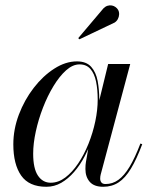

<svg xmlns="http://www.w3.org/2000/svg" viewBox="-20 -705 585 735"><path d="M157.5 10Q91 10 61 -33Q31 -76 31 -152.5Q31 -210 52.2 -266.2Q73.5 -322.5 109 -368.5Q144.5 -414.5 187.8 -442.2Q231 -470 274.5 -470Q310.5 -470 329 -449.2Q347.5 -428.5 353.8 -395Q360 -361.5 360 -324.5Q360 -291 353.5 -253.2Q347 -215.5 334.5 -178Q322 -140.5 304.2 -106.8Q286.5 -73 263.8 -46.8Q241 -20.5 214.5 -5.2Q188 10 157.5 10ZM174 -5.5Q203.5 -5.5 230 -25.5Q256.5 -45.5 279.2 -79.2Q302 -113 318.8 -154.8Q335.5 -196.5 344.8 -240.5Q354 -284.5 354 -324Q354 -362 347.8 -392.5Q341.5 -423 326.2 -440.8Q311 -458.5 284.5 -458.5Q258.5 -458.5 233 -435.8Q207.5 -413 184.8 -375.5Q162 -338 144.5 -292.8Q127 -247.5 117 -201.5Q107 -155.5 107 -116.5Q107 -60 125.2 -32.8Q143.5 -5.5 174 -5.5ZM375 10Q340 10 323.5 -9Q307 -28 307 -58Q307 -66.5 307.5 -73.2Q308 -80 309 -85L321 -154L344.5 -229L358 -312.5L394 -460H478.5L365.5 -37Q363.5 -29.5 363.5 -21Q363.5 -12.5 368.2 -6.5Q373 -0.5 384 -0.5Q411 -0.5 433.2 -16.5Q455.5 -32.5 476 -66.5Q496.5 -100.5 517.5 -155.5L524.5 -153Q503 -95.5 481.2 -59.5Q459.5 -23.5 434 -6.8Q408.5 10 375 10ZM284 -554.5 279.5 -559 376 -673Q383.5 -680.5 392 -683Q400.5 -685.5 408.2 -684Q416 -682.5 422.2 -678Q428.5 -673.5 432 -667.5Q436.5 -659.5 436 -649.8Q435.5 -640 431 -631.8Q426.5 -623.5 418.5 -618.5Z"/></svg>

Font: Bodoni Moda 28pt
Style: Italic
Weight: 400
Italic angle: -13°
Designer: Owen Earl
Foundry: indestructible type
Version: Version 2.004